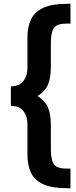

<svg xmlns="http://www.w3.org/2000/svg" viewBox="-20 -801 399 1008"><path d="M333 187Q253 187 207.5 166.5Q162 146 143 106.5Q124 67 124 10V-150Q124 -191 103 -218Q82 -245 37 -245V-348Q82 -348 103 -375.5Q124 -403 124 -443V-604Q124 -660 143 -699.5Q162 -739 207.5 -760Q253 -781 333 -781H350V-677H329Q277 -677 262 -653Q247 -629 247 -577V-450Q247 -393 232 -357Q217 -321 177 -297Q217 -272 232 -236.5Q247 -201 247 -144V-17Q247 36 262 60Q277 84 329 84H350V187Z"/></svg>

Font: Ubuntu Sans
Style: Bold
Weight: 700
Designer: Dalton Maag Ltd
Foundry: Dalton Maag Ltd
Version: Version 1.006; ttfautohint (v1.8.4.7-5d5b)